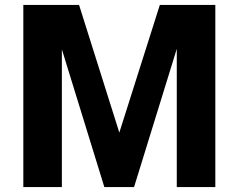

<svg xmlns="http://www.w3.org/2000/svg" viewBox="-20 -762 972 782"><path d="M232 0V-561L405 0H526L700 -563V0H857V-742H631L466 -222L302 -742H75V0Z"/></svg>

Font: Cheyenne Sans
Style: Bold
Weight: 700
Designer: The Public Sans project authors (U.S. Web Design System), Libre Franklin designed by Pablo Impallari and Rodrigo Fuenzal
Foundry: The Cheyenne Sans Project Authors
Version: Version 2.007